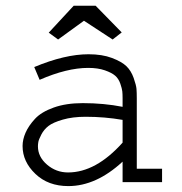

<svg xmlns="http://www.w3.org/2000/svg" viewBox="-20 -626 626 660"><path d="M450.2 -289.1V-45.9H537.1V0H401.4V-70.3Q310.5 13.7 214.8 13.7Q145.5 13.7 101.6 -28.3Q57.6 -70.3 57.6 -124Q57.6 -146.5 67.9 -169.9Q78.1 -193.4 100.1 -217.3Q122.1 -241.2 164.6 -256.3Q207 -271.5 264.6 -271.5Q336.9 -271.5 401.4 -258.8V-289.1Q401.4 -302.7 400.4 -312Q399.4 -321.3 393.6 -338.4Q387.7 -355.5 376 -365.7Q364.3 -376 340.3 -384.3Q316.4 -392.6 283.2 -392.6Q210 -392.6 116.2 -351.6L97.7 -395.5Q203.1 -439.5 284.2 -439.5Q331.1 -439.5 364.7 -426.8Q398.4 -414.1 414.6 -398.4Q430.7 -382.8 439.5 -357.9Q448.2 -333 449.2 -320.3Q450.2 -307.6 450.2 -289.1ZM401.4 -135.7V-213.9Q339.8 -224.6 274.4 -224.6Q229.5 -224.6 195.8 -214.8Q162.1 -205.1 146.5 -192.9Q130.9 -180.7 122.1 -163.6Q113.3 -146.5 111.8 -138.2Q110.4 -129.9 110.4 -123Q110.4 -86.9 141.6 -60.1Q172.9 -33.2 213.9 -33.2Q309.6 -33.2 401.4 -135.7ZM233.4 -606.4H308.6L398.4 -514.6L367.2 -490.2L268.6 -554.7L179.7 -490.2L147.5 -513.7Z"/></svg>

Font: Thabit
Style: Regular
Weight: 500
Designer: Regenerated by Nadim Shaikli
Foundry: MAK Alagha
Version: 0.01